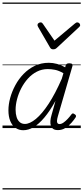

<svg xmlns="http://www.w3.org/2000/svg" viewBox="-20 -1018 662 1526"><path d="M165 17Q130 17 103 -2Q76 -21 61.5 -56.5Q47 -92 47 -141Q47 -188 61 -239.5Q75 -291 102 -341Q129 -391 168 -431Q207 -471 257 -495Q307 -519 368 -519Q400 -519 433.5 -510Q467 -501 498 -483L502 -498Q505 -508 512 -511.5Q519 -515 531 -515Q549 -515 554 -508Q559 -501 555 -490L440 -94Q434 -73 433 -59.5Q432 -46 437 -39Q442 -32 452 -32Q468 -32 484.5 -43.5Q501 -55 517.5 -72.5Q534 -90 547 -108Q553 -116 558.5 -116.5Q564 -117 572 -111Q583 -105 584 -98Q585 -91 581 -85Q569 -66 548 -42Q527 -18 500 -1Q473 16 441 16Q417 16 403.5 7Q390 -2 384.5 -18.5Q379 -35 380.5 -57Q382 -79 390 -105Q398 -132 405.5 -160Q413 -188 421 -216Q376 -135 332.5 -83.5Q289 -32 247.5 -7.5Q206 17 165 17ZM104 -146Q104 -113 112 -87.5Q120 -62 136.5 -47.5Q153 -33 178 -33Q217 -33 265.5 -73Q314 -113 366.5 -193Q419 -273 471 -392L484 -436Q448 -457 417.5 -463Q387 -469 360 -469Q313 -469 273 -448.5Q233 -428 202 -393.5Q171 -359 149 -316.5Q127 -274 115.5 -229.5Q104 -185 104 -146ZM594 -840Q603 -840 610 -833.5Q617 -827 617 -818Q617 -813 614.5 -809.5Q612 -806 608 -802L433 -639Q425 -631 418 -628.5Q411 -626 402 -626Q395 -626 389 -629Q383 -632 378 -640L283 -804Q281 -808 279.5 -812Q278 -816 278 -819Q278 -829 286.5 -834.5Q295 -840 302 -840Q309 -840 312.5 -837.5Q316 -835 320 -830L413 -695L574 -830Q580 -835 584.5 -837.5Q589 -840 594 -840ZM0 478H622V488H0ZM0 -20H622V0H0ZM0 -505H622V-500H0ZM0 -998H622V-988H0Z"/></svg>

Font: Playwrite AU SA Guides
Style: Regular
Weight: 400
Designer: Veronika Burian, José Scaglione
Foundry: TypeTogether
Version: Version 1.003